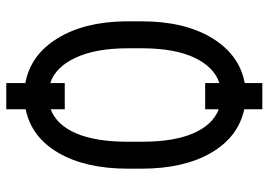

<svg xmlns="http://www.w3.org/2000/svg" viewBox="-146 -670 884 633"><g transform="rotate(90 296.5 -353.0)"><path d="M535.6 -332.5V-376.5C535.6 -469.6 518.3 -546.1 483.6 -606C449 -665.9 401 -702.5 339.8 -715.8V-775.4H253.4V-717.3C191.2 -705.9 141.8 -670 105 -609.6C68.2 -549.2 49.8 -471.8 49.8 -377.4V-322.8C51.1 -232.9 69.9 -158.5 106.2 -99.6C142.5 -40.7 191.6 -5.5 253.4 5.9V68.8H339.8V4.9C401.4 -7.8 449.4 -44 483.9 -103.8C518.4 -163.5 535.6 -239.7 535.6 -332.5ZM446.8 -378.4V-332.5C446.8 -261.6 437.6 -204.6 419.2 -161.6C400.8 -118.7 374.3 -90.7 339.8 -77.6V-124H253.4V-76.2C217.9 -87.9 189.9 -116 169.4 -160.4C148.9 -204.8 138.7 -262.2 138.7 -332.5V-378.4C138.7 -450.4 149 -508.1 169.7 -551.5C190.3 -595 218.3 -622.4 253.4 -633.8V-586.9H339.8V-631.8C374 -618.5 400.4 -590.5 418.9 -547.9C437.5 -505.2 446.8 -448.7 446.8 -378.4Z"/></g></svg>

Font: Roboto Condensed
Style: Regular
Weight: 400
Designer: Google
Version: Version 2.134; 2016